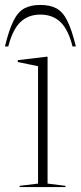

<svg xmlns="http://www.w3.org/2000/svg" viewBox="-55 -757 327 777"><path d="M137.5 -527.5V-14L210 -5V0H24.5V-5L99 -14V-489L17 -506V-513.5L133.5 -527.5ZM108.5 -698Q59.5 -698 27.8 -667.8Q-4 -637.5 -21.5 -569H-35Q-18.5 -637 -0.2 -673.2Q18 -709.5 43.8 -723.2Q69.5 -737 108.5 -737Q147.5 -737 173.2 -723.2Q199 -709.5 217.2 -673.2Q235.5 -637 252 -569H238.5Q221.5 -637.5 189.5 -667.8Q157.5 -698 108.5 -698Z"/></svg>

Font: Newsreader Display ExtraLight
Style: Regular
Weight: 275
Designer: Hugues Gentile
Foundry: Production Type
Version: Version 1.001